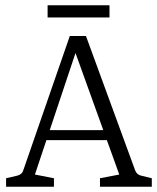

<svg xmlns="http://www.w3.org/2000/svg" viewBox="-20 -706 595 726"><path d="M140 -214H390L405 -176H128ZM491 -62Q497 -46 513 -42L554 -32V0H358V-32L431 -46L252 -543H278L112 -46L184 -32V0H3V-32L46 -42Q64 -47 68 -62L244 -570H305ZM160 -686H394V-640H160Z"/></svg>

Font: Yrsa Light
Style: Regular
Weight: 300
Designer: Anna Giedrys (Yrsa+Rasa design), David Brezina (Yrsa art-direction, Rasa art-direction, design)
Foundry: Rosetta Type Foundry
Version: Version 2.004